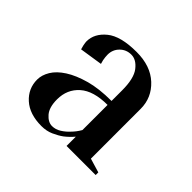

<svg xmlns="http://www.w3.org/2000/svg" viewBox="-94 -807 513 513"><g transform="rotate(45 163.0 -550.0)"><path d="M201 -610Q201 -655 185.5 -675Q170 -695 151 -695Q132 -695 119 -682Q106 -669 106 -650Q106 -646 106.5 -641Q107 -636 108 -631Q109 -626 111 -620L46 -610Q44 -616 43 -621Q42 -626 41.5 -629.5Q41 -633 41 -635Q41 -665 68.5 -687.5Q96 -710 156 -710Q209 -710 240 -681Q271 -652 271 -610V-422L311 -410V-400H201V-435Q190 -422 177 -412Q166 -404 150.5 -397Q135 -390 116 -390Q71 -390 45.5 -413Q20 -436 20 -470Q20 -487 30.5 -504.5Q41 -522 63.5 -536.5Q86 -551 120 -560.5Q154 -570 201 -570ZM201 -555Q148 -555 121.5 -531.5Q95 -508 95 -470Q95 -440 108 -425Q121 -410 136 -410Q149 -410 161 -417.5Q173 -425 182 -435Q193 -446 201 -460Z"/></g></svg>

Font: Oranienbaum
Style: Regular
Weight: 400
Designer: Oleg Pospelov and Jovanny Lemonad
Foundry: Oleg Pospelov and jovanny Lemonad
Version: Version 1.001; ttfautohint (v0.91) -l 8 -r 50 -G 200 -x 0 -w